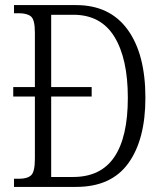

<svg xmlns="http://www.w3.org/2000/svg" viewBox="-20 -734 640 754"><path d="M35 0V-32H55Q87 -32 102 -45.5Q117 -59 117 -111V-355H32V-392H117V-606Q117 -656 102 -669Q87 -682 54 -682H35V-714H279Q411 -714 481 -618Q551 -522 551 -350Q551 -186 484 -93Q417 0 279 0ZM267 -39Q376 -39 429 -117.5Q482 -196 482 -350Q482 -504 429 -590Q376 -676 268 -676H181V-392H340V-355H181V-39Z"/></svg>

Font: Noto Serif Tamil Condensed Light
Style: Regular
Weight: 300
Width: 3
Designer: Indian Type Foundry, Tom Grace, and the Monotype Design Team
Foundry: Monotype Imaging Inc.
Version: Version 2.004; ttfautohint (v1.8.4.7-5d5b)